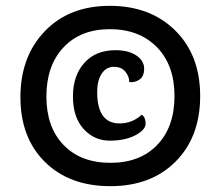

<svg xmlns="http://www.w3.org/2000/svg" viewBox="-20 -640 756 658"><path d="M423 -359Q423 -378 409.5 -394.5Q396 -411 370 -411Q344 -411 328.5 -387.5Q313 -364 313 -325Q313 -217 390 -217Q433 -217 466 -247Q479 -238 479 -216.5Q479 -195 444 -176.5Q409 -158 356 -158Q303 -158 266.5 -198Q230 -238 230 -309.5Q230 -381 269 -424.5Q308 -468 376 -468Q420 -468 447 -450Q474 -432 474 -405Q474 -378 457.5 -367Q441 -356 423 -359ZM578 -311Q578 -417 517.5 -478.5Q457 -540 356.5 -540Q256 -540 197.5 -477.5Q139 -415 139 -309.5Q139 -204 198 -143Q257 -82 358.5 -82Q460 -82 519 -143.5Q578 -205 578 -311ZM50 -307Q50 -446 133.5 -533Q217 -620 356 -620Q495 -620 580.5 -535.5Q666 -451 666 -311Q666 -171 582 -86.5Q498 -2 358 -2Q218 -2 134 -85Q50 -168 50 -307Z"/></svg>

Font: Karma
Style: Bold
Weight: 700
Designer: Joana Correia
Foundry: Indian Type Foundry
Version: Version 1.202;PS 1.0;hotconv 1.0.78;makeotf.lib2.5.61930; tt